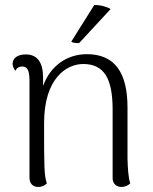

<svg xmlns="http://www.w3.org/2000/svg" viewBox="-20 -732 609 762"><path d="M294 -561 419 -696C406 -705 376 -713 354 -712L263 -567C267 -562 285 -560 294 -561ZM486 -103V-306C486 -444 435 -517 325 -517C246 -517 180 -471 151 -391V-423C151 -485 128 -516 82 -516C50 -516 30 -501 30 -479C30 -470 34 -461 41 -451C48 -466 60 -468 68 -468C88 -468 96 -454 97 -417V-27C97 -4 110 10 132 10C148 10 160 2 166 -4C155 -36 155 -71 155 -244C155 -421 244 -478 310 -478C395 -478 426 -418 427 -301V-25C427 -3 442 10 462 10C478 10 489 3 497 -4C489 -28 487 -66 486 -103Z"/></svg>

Font: Arima Koshi Light
Style: Regular
Weight: 300
Designer: Joana Correia and Natanael Gama
Foundry: NDISCOVER
Version: Version 1.019;PS 001.019;hotconv 1.0.88;makeotf.lib2.5.64775